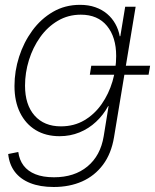

<svg xmlns="http://www.w3.org/2000/svg" viewBox="-20 -557 638 790"><path d="M201.2 212.4Q145 212.4 104.5 196.3Q64 180.2 41 149.9Q18.1 119.6 13.7 76.7L55.2 68.4Q59.6 101.1 77.1 124.3Q94.7 147.5 125.7 159.9Q156.7 172.4 202.1 172.4Q286.1 172.4 339.8 127.9Q393.6 83.5 406.7 3.4L426.8 -120.6L424.8 -120.1Q405.3 -84 375.2 -55.9Q345.2 -27.8 307.1 -12.2Q269 3.4 225.1 3.4Q168.5 3.4 127 -21.7Q85.4 -46.9 62.5 -93.3Q39.6 -139.6 39.6 -203.1Q39.6 -264.2 58.6 -323.5Q77.6 -382.8 113 -431.2Q148.4 -479.5 198 -508.3Q247.6 -537.1 309.1 -537.1Q344.2 -537.1 372.1 -527.3Q399.9 -517.6 420.7 -500Q441.4 -482.4 454.6 -458.7Q467.8 -435.1 472.7 -407.7L475.1 -408.2L495.1 -529.3H538.1L449.2 7.3Q438 75.2 403.8 120.8Q369.6 166.5 317.9 189.5Q266.1 212.4 201.2 212.4ZM230.5 -37.1Q284.7 -37.1 326.9 -62Q369.1 -86.9 398.4 -128.9Q427.7 -170.9 442.9 -222.4Q458 -273.9 458 -326.7Q458 -404.3 420.2 -450.4Q382.3 -496.6 312.5 -496.6Q260.3 -496.6 217.8 -471.4Q175.3 -446.3 145.3 -404.1Q115.2 -361.8 99.1 -309.8Q83 -257.8 83 -204.6Q83 -126 122.3 -81.5Q161.6 -37.1 230.5 -37.1ZM349.6 -249.5 355.5 -286.6H597.7L591.3 -249.5Z"/></svg>

Font: Inter 24pt ExtraLight
Style: Italic
Weight: 250
Italic angle: -9.3988°
Version: Version 4.001;git-66647c0bb